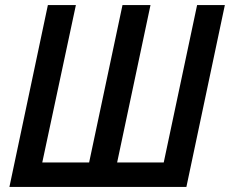

<svg xmlns="http://www.w3.org/2000/svg" viewBox="-20 -734 903 754"><path d="M168 -714H278L146 -96H330L461 -714H571L440 -96H623L754 -714H863L712 0H17Z"/></svg>

Font: Noto Sans UI NarrowMedium
Style: Italic
Weight: 500
Width: 4
Italic angle: -12°
Designer: Monotype Design Team
Foundry: Monotype Imaging Inc.
Version: Version 1.001